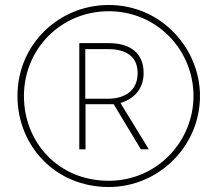

<svg xmlns="http://www.w3.org/2000/svg" viewBox="-20 -742 872 770"><path d="M416 8C617 8 782 -156 782 -357C782 -546 629 -722 416 -722C217 -722 50 -565 50 -357C50 -157 202 8 416 8ZM416 -17C213 -17 76 -172 76 -357C76 -546 225 -697 416 -697C611 -697 756 -540 756 -357C756 -176 611 -17 416 -17ZM298 -143H323V-324H436L545 -143H577L463 -329C516 -345 556 -384 556 -449C556 -533 498 -569 416 -569H298ZM412 -346H322V-545H414C483 -545 532 -517 532 -449C532 -377 479 -346 412 -346Z"/></svg>

Font: Noto Sans Telugu Thin
Style: Regular
Weight: 100
Designer: Jelle Bosma - Monotype Design Team
Foundry: Monotype Imaging Inc.
Version: Version 2.005